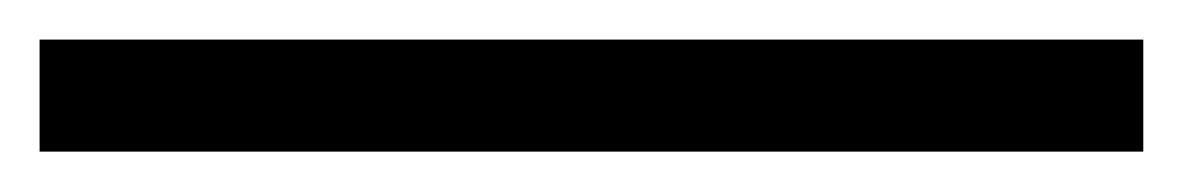

<svg xmlns="http://www.w3.org/2000/svg" viewBox="-20 64 598 97"><path d="M0 140.6V84H557.6V140.6Z"/></svg>

Font: Jomolhari
Style: Regular
Weight: 400
Designer: Christopher J. Fynn
Foundry: Christopher  J.  Fynn (Karma Drubgy¸ Tenzin).
Version: Version alpha 0.003c 2006